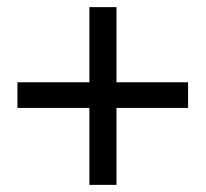

<svg xmlns="http://www.w3.org/2000/svg" viewBox="-20 -593 577 539"><path d="M231 -74V-290H29V-362H231V-573H307V-362H508V-290H307V-74Z"/></svg>

Font: Source Serif Pro SemiBold
Style: Regular
Weight: 600
Designer: Frank Grießhammer
Foundry: Adobe Systems Incorporated
Version: Version 3.001;hotconv 1.0.111;makeotfexe 2.5.65597